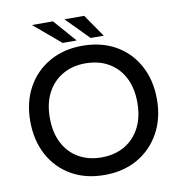

<svg xmlns="http://www.w3.org/2000/svg" viewBox="-93 -957 1001 1054"><g transform="rotate(-10 407.0 -430.0)"><path d="M406 10Q300 10 221 -35.5Q142 -81 98 -162.5Q54 -244 54 -351Q54 -457 98.5 -538Q143 -619 223 -664.5Q303 -710 406 -710Q513 -710 592.5 -664.5Q672 -619 716 -537.5Q760 -456 760 -350Q760 -244 715 -162.5Q670 -81 590.5 -35.5Q511 10 406 10ZM406 -88Q479 -88 534 -119.5Q589 -151 620 -210Q651 -269 651 -351Q651 -432 620.5 -490.5Q590 -549 535 -580.5Q480 -612 406 -612Q335 -612 280 -580.5Q225 -549 194 -490.5Q163 -432 163 -350Q163 -269 193.5 -210Q224 -151 279 -119.5Q334 -88 406 -88ZM304 -744 155 -870H272L382 -744ZM460 -744 336 -870H446L533 -744Z"/></g></svg>

Font: REM
Style: Regular
Weight: 400
Designer: Octavio Pardo
Foundry: Ashler Design
Version: Version 1.005;gftools[0.9.28]